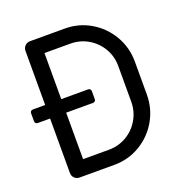

<svg xmlns="http://www.w3.org/2000/svg" viewBox="-125 -807 881 920"><g transform="rotate(-20 315.0 -347.5)"><path d="M565 -431V-264Q565 -192 530 -131.5Q495 -71 435 -35.5Q375 0 304 0H126Q111 0 100.5 -10.5Q90 -21 90 -36V-314H27Q21 -314 17 -318Q13 -322 13 -328V-369Q13 -375 17 -379Q21 -383 27 -383H90V-659Q90 -674 100.5 -684.5Q111 -695 126 -695H304Q375 -695 435 -659.5Q495 -624 530 -563.5Q565 -503 565 -431ZM483 -439Q483 -488 459 -529Q435 -570 394 -594Q353 -618 304 -618H172V-383H309Q315 -383 319 -379Q323 -375 323 -369V-328Q323 -322 319 -318Q315 -314 309 -314H172V-77H304Q353 -77 394 -101Q435 -125 459 -166.5Q483 -208 483 -257Z"/></g></svg>

Font: Miriam Libre
Style: Regular
Weight: 400
Designer: Michal Sahar
Foundry: Hagilda
Version: Version 1.001